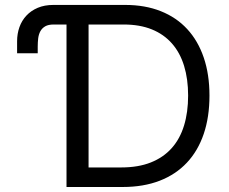

<svg xmlns="http://www.w3.org/2000/svg" viewBox="-20 -747 916 767"><path d="M48.3 -582.4Q48.3 -612.2 57.7 -638.7Q67.1 -665.1 85.6 -684.8Q104 -704.5 131 -715.9Q158 -727.3 193.2 -727.3H480.1Q559.7 -727.3 622.2 -702.4Q684.7 -677.6 727.8 -630.9Q771 -584.2 793.9 -517Q816.8 -449.9 816.8 -365.1Q816.8 -279.8 793.9 -212.2Q771 -144.5 726.7 -97.3Q682.5 -50.1 617.9 -25Q553.3 0 470.2 0H245.7V-649.1H194.6Q173.3 -649.1 160.7 -641.9Q148.1 -634.6 141.3 -622.3Q134.6 -610.1 132.6 -594.1Q130.7 -578.1 130.7 -561.1V-534.1H48.3ZM464.5 -78.1Q532.3 -78.1 582.4 -98Q632.5 -117.9 665.7 -155Q698.9 -192.1 715.2 -245.4Q731.5 -298.7 731.5 -365.1Q731.5 -431.1 715.4 -483.8Q699.2 -536.6 666.9 -573.3Q634.6 -610.1 586.5 -629.6Q538.4 -649.1 474.4 -649.1H333.8V-78.1Z"/></svg>

Font: Fast_Sans
Style: Regular
Weight: 400
Designer: Rasmus Andersson
Foundry: rsms
Version: Version 3.018;git-588b23468